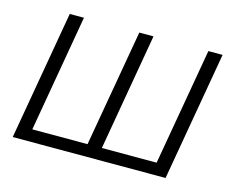

<svg xmlns="http://www.w3.org/2000/svg" viewBox="-80 -644 933 759"><g transform="rotate(15 387.0 -264.0)"><path d="M176.3 -528.3 93.3 -49.3H319.3L402.8 -528.3H460.9L377.9 -49.3H602.1L685.5 -528.3H743.7L651.9 0H26.4L118.2 -528.3Z"/></g></svg>

Font: RobotoInd Light
Style: Italic
Weight: 300
Italic angle: -12°
Designer: Google
Version: Version 2.001151; 2014